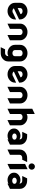

<svg xmlns="http://www.w3.org/2000/svg" viewBox="2161 -2955 994 5356"><g transform="rotate(90 2658.0 -277.0)"><path d="M127 -49.8Q58.6 -109.9 58.6 -196.8V-340.3Q58.6 -428.7 127 -487.8Q195.3 -546.9 290.3 -546.9Q385.3 -546.9 453.6 -484.9Q522 -422.9 522 -337.9V-313L211.9 -166Q218.3 -154.3 230 -145.5Q254.9 -127 290.5 -127Q327.6 -127 355 -149.9L517.6 -227.1H522.5V-200.2Q522.5 -110.4 454.1 -50.3Q385.7 9.8 290.5 9.8Q195.3 9.8 127 -49.8ZM205.1 -272.5 375 -353.5Q371.1 -376 351.6 -391.1Q327.1 -409.7 290 -409.7Q252 -409.7 229 -391.1Q205.1 -372.1 205.1 -342.8Z M644.5 9.8H639.6V-340.3Q639.6 -428.7 708 -487.8Q776.4 -546.9 871.6 -546.9Q968.3 -546.9 1035.6 -487.3Q1103.5 -427.2 1103.5 -339.8V-57.6L961.9 9.8H957V-338.9Q957 -370.1 932.4 -389.9Q907.7 -409.7 871.3 -409.7Q835 -409.7 810.5 -389.6Q786.1 -369.6 786.1 -339.4V-57.6Z M1523.9 -146Q1547.9 -165 1547.9 -194.3V-342.8Q1547.4 -372.6 1522.9 -391.4Q1498.5 -410.2 1462.2 -410.2Q1425.8 -410.2 1400.9 -391.1Q1377 -372.1 1377 -342.8V-194.3Q1377.4 -164.6 1401.9 -145.8Q1426.3 -127 1462.6 -127Q1499 -127 1523.9 -146ZM1298.8 200.2V195.3L1355 78.1H1455.6Q1501 78.1 1526.9 46.9Q1545.4 24.9 1547.4 -13.7Q1510.7 9.8 1461.9 9.8Q1366.7 9.8 1298.8 -49.8Q1230.5 -109.9 1230.5 -196.8V-340.3Q1230.5 -429.2 1298.8 -487.8Q1367.7 -546.9 1462.9 -546.9Q1558.6 -546.9 1626 -487.3Q1694.3 -427.2 1694.3 -340.3V-11.7Q1694.3 78.6 1626 139.6Q1557.6 200.2 1462.4 200.2Z M1889.6 -49.8Q1821.3 -109.9 1821.3 -196.8V-340.3Q1821.3 -428.7 1889.6 -487.8Q1958 -546.9 2053 -546.9Q2147.9 -546.9 2216.3 -484.9Q2284.7 -422.9 2284.7 -337.9V-313L1974.6 -166Q1981 -154.3 1992.7 -145.5Q2017.6 -127 2053.2 -127Q2090.3 -127 2117.7 -149.9L2280.3 -227.1H2285.2V-200.2Q2285.2 -110.4 2216.8 -50.3Q2148.4 9.8 2053.2 9.8Q1958 9.8 1889.6 -49.8ZM1967.8 -272.5 2137.7 -353.5Q2133.8 -376 2114.3 -391.1Q2089.8 -409.7 2052.7 -409.7Q2014.6 -409.7 1991.7 -391.1Q1967.8 -372.1 1967.8 -342.8Z M2407.2 9.8H2402.3V-340.3Q2402.3 -428.7 2470.7 -487.8Q2539.1 -546.9 2634.3 -546.9Q2731 -546.9 2798.3 -487.3Q2866.2 -427.2 2866.2 -339.8V-57.6L2724.6 9.8H2719.7V-338.9Q2719.7 -370.1 2695.1 -389.9Q2670.4 -409.7 2634 -409.7Q2597.7 -409.7 2573.2 -389.6Q2548.8 -369.6 2548.8 -339.4V-57.6Z M3017.6 9.8H3012.7V-679.7L3154.3 -747.1H3159.2V-523.4Q3196.8 -546.9 3244.6 -546.9Q3341.3 -546.9 3408.7 -487.3Q3476.6 -427.7 3476.6 -339.8V-57.6L3335 9.8H3330.1V-338.9Q3330.1 -370.1 3305.4 -389.9Q3280.8 -409.7 3244.4 -409.7Q3208 -409.7 3183.6 -389.6Q3159.2 -369.6 3159.2 -339.4V-57.6Z M3851.6 -138.2Q3876 -155.3 3876 -183.6Q3876 -212.4 3850.6 -229.5Q3825.7 -246.6 3789.3 -246.6Q3752.9 -246.6 3728.3 -229.2Q3703.6 -211.9 3703.6 -183.3Q3703.6 -154.8 3728.5 -137.7Q3753.4 -120.6 3789.8 -120.6Q3826.2 -120.6 3851.6 -138.2ZM3874 9.8H3869.1V-17.1Q3833 9.8 3770.5 9.8Q3689.5 9.8 3630.4 -36.6Q3564.5 -88.4 3564.5 -172.4Q3564.5 -256.8 3641.6 -310.5Q3698.2 -350.1 3770.5 -350.1Q3827.6 -350.1 3869.1 -324.2Q3869.1 -361.3 3842.8 -383.8Q3823.7 -400.4 3783.7 -400.4H3659.2V-405.3L3722.2 -537.1H3783.7Q3882.8 -537.1 3948.7 -480.5Q4015.6 -422.9 4015.6 -332.5V-57.6Z M4157.2 9.8H4152.3V-330.6Q4152.3 -418.9 4220.7 -478Q4289.6 -537.1 4384.3 -537.1H4499V-532.2L4436 -400.4H4384.3Q4346.7 -400.4 4322.8 -380.4Q4298.8 -360.4 4298.8 -329.6V-57.6Z M4557.6 9.8H4552.7V-479.5L4694.3 -546.9H4699.2V-57.6ZM4626 -753.9Q4663.1 -753.9 4688.5 -728Q4713.9 -702.1 4713.9 -665.5Q4713.9 -629.4 4688 -602.5Q4662.6 -576.2 4626 -576.2Q4588.4 -576.2 4563.2 -602.5Q4538.1 -628.9 4538.1 -665Q4538.1 -702.1 4563.5 -727.5Q4589.4 -753.9 4626 -753.9Z M5084 -138.2Q5108.4 -155.3 5108.4 -183.6Q5108.4 -212.4 5083 -229.5Q5058.1 -246.6 5021.7 -246.6Q4985.4 -246.6 4960.7 -229.2Q4936 -211.9 4936 -183.3Q4936 -154.8 4960.9 -137.7Q4985.8 -120.6 5022.2 -120.6Q5058.6 -120.6 5084 -138.2ZM5106.4 9.8H5101.6V-17.1Q5065.4 9.8 5002.9 9.8Q4921.9 9.8 4862.8 -36.6Q4796.9 -88.4 4796.9 -172.4Q4796.9 -256.8 4874 -310.5Q4930.7 -350.1 5002.9 -350.1Q5060.1 -350.1 5101.6 -324.2Q5101.6 -361.3 5075.2 -383.8Q5056.2 -400.4 5016.1 -400.4H4891.6V-405.3L4954.6 -537.1H5016.1Q5115.2 -537.1 5181.2 -480.5Q5248 -422.9 5248 -332.5V-57.6Z"/></g></svg>

Font: Nova Round
Style: Bold
Weight: 700
Designer: Wojciech Kalinowski "wmk69" (wmk69@o2.pl)
Foundry: Wojciech Kalinowski "wmk69" (wmk69@o2.pl)
Version: Version 3.1.0; 2021-05-23